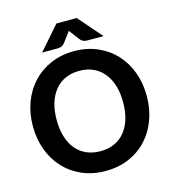

<svg xmlns="http://www.w3.org/2000/svg" viewBox="-120 -921 917 1026"><g transform="rotate(-15 338.0 -408.0)"><path d="M23.4 0ZM653.3 -324.7Q653.3 -253.4 630.9 -192.6Q608.4 -131.8 567.1 -87.4Q525.9 -43 467.8 -18.1Q409.7 6.8 338.9 6.8Q268.1 6.8 210 -18.1Q151.9 -43 110.4 -87.4Q68.8 -131.8 46.1 -192.6Q23.4 -253.4 23.4 -324.7Q23.4 -395.5 46.1 -456.3Q68.8 -517.1 110.4 -561.3Q151.9 -605.5 210 -630.6Q268.1 -655.8 338.9 -655.8Q409.7 -655.8 467.8 -630.6Q525.9 -605.5 567.1 -561Q608.4 -516.6 630.9 -456.1Q653.3 -395.5 653.3 -324.7ZM522.5 -324.7Q522.5 -376.5 509.8 -417.5Q497.1 -458.5 473.4 -487.3Q449.7 -516.1 415.8 -531.5Q381.8 -546.9 338.9 -546.9Q295.9 -546.9 261.7 -531.5Q227.5 -516.1 203.9 -487.3Q180.2 -458.5 167.5 -417.5Q154.8 -376.5 154.8 -324.7Q154.8 -272.5 167.5 -231.2Q180.2 -189.9 203.9 -161.4Q227.5 -132.8 261.7 -117.7Q295.9 -102.5 338.9 -102.5Q381.8 -102.5 415.8 -117.7Q449.7 -132.8 473.4 -161.4Q497.1 -189.9 509.8 -231.2Q522.5 -272.5 522.5 -324.7ZM513.2 -692.4H423.3Q416 -692.4 405.3 -695.1Q394.5 -697.8 383.3 -711.4L348.6 -757.3L340.8 -768.1Q339.4 -765.6 337.6 -762.7Q335.9 -759.8 333.5 -757.3L298.8 -711.4Q287.6 -697.8 276.9 -695.1Q266.1 -692.4 258.8 -692.4H172.9L287.1 -822.8H399.4Z"/></g></svg>

Font: Carlito
Style: Bold
Weight: 700
Designer: Lukasz Dziedzic
Foundry: tyPoland Lukasz Dziedzic
Version: Version 1.104